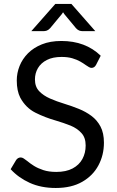

<svg xmlns="http://www.w3.org/2000/svg" viewBox="-20 -928 582 956"><path d="M257.5 8Q184.5 8 128.2 -17.5Q72 -43 33 -85.5L60.5 -131.5Q69.5 -144 83.5 -144Q90 -144 98 -139Q106 -134 116 -126Q129.5 -114.5 149 -102.2Q168.5 -90 195.8 -81Q223 -72 260.5 -72Q309 -72 341.5 -89.2Q374 -106.5 390.2 -136.2Q406.5 -166 406.5 -203.5Q406.5 -243 385.5 -265.5Q365 -288.5 331.5 -302.5Q296 -316.5 258.5 -327.5Q204 -343 156.2 -367Q108.5 -391 81 -441.5Q63.5 -475.5 63.5 -527.5Q63.5 -564.5 77.5 -599.5Q91.5 -634.5 119.2 -662.5Q147 -690.5 188.5 -707.2Q230 -724 285.5 -724Q405.5 -724 481.5 -650.5L458 -604.5Q450 -590 435.5 -590Q429.5 -590 422.8 -594Q416 -598 407 -604Q395.5 -612.5 379.2 -621.8Q363 -631 340.2 -637.8Q317.5 -644.5 286.5 -644.5Q243 -644.5 213.5 -629.5Q184 -614.5 169 -589Q154 -563.5 154 -532.5Q154 -496 175 -474Q196 -452 229 -437.5Q262 -423 301.5 -411Q337.5 -400 372.2 -386Q407 -372 435.2 -351Q463.5 -330 480.5 -297.8Q497.5 -265.5 497.5 -217.5Q497.5 -156 470.2 -104.8Q443 -53.5 389.5 -22.8Q336 8 257.5 8ZM454.5 -773H389.5Q383.5 -773 375.5 -775.5Q367.5 -778 358.5 -787.5L300 -858L294 -867L288 -858L229.5 -787.5Q220.5 -778 212.5 -775.5Q204.5 -773 198.5 -773H136L255.5 -908.5H335.5Z"/></svg>

Font: Verano Sans
Style: Regular
Weight: 400
Designer: Lukasz Dziedzic with Adam Twardoch and Botio Nikoltchev
Foundry: tyPoland Lukasz Dziedzic
Version: Version 3.001;December 28, 2019;FontCreator 12.0.0.2547 64-b